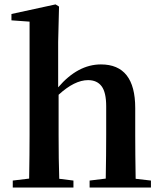

<svg xmlns="http://www.w3.org/2000/svg" viewBox="-20 -839 724 859"><path d="M586.9 -39.1 655.3 -31.2V0H380.9V-31.2L453.1 -40Q455.1 -151.4 455.1 -235.4V-363.3Q455.1 -425.8 434.6 -453.1Q414.1 -480.5 374 -480.5Q313.5 -480.5 242.2 -415V-235.4Q242.2 -124 245.1 -39.1L308.6 -31.2V0H37.1V-31.2L110.4 -40Q112.3 -153.3 112.3 -235.4V-742.2L31.2 -748V-776.4L228.5 -819.3L244.1 -809.6L240.2 -651.4V-448.2Q328.1 -550.8 431.6 -550.8Q585 -550.8 585 -355.5V-235.4Q585 -152.3 586.9 -39.1Z"/></svg>

Font: Bpmf Zihi Serif Bold
Style: Bold
Weight: 700
Foundry: But Ko
Version: Version 1.320